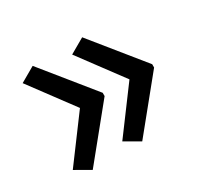

<svg xmlns="http://www.w3.org/2000/svg" viewBox="-97 -592 685 655"><g transform="rotate(-30 245.5 -264.0)"><path d="M453 -257 292 -59 233 -93 360 -264 233 -435 292 -469 453 -270ZM258 -257 97 -59 38 -93 165 -264 38 -435 97 -469 258 -270Z"/></g></svg>

Font: Noto Sans Myanmar SemiCondensed
Style: Regular
Weight: 400
Width: 4
Designer: Monotype Design Team
Foundry: Monotype Imaging Inc.
Version: Version 2.107; ttfautohint (v1.8.4.7-5d5b)